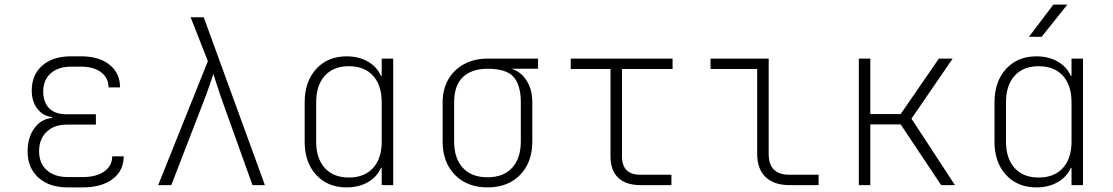

<svg xmlns="http://www.w3.org/2000/svg" viewBox="-20 -805 4840 835"><path d="M340 10H275Q194 10 147 -32.5Q100 -75 100 -147Q100 -207 129.5 -247.5Q159 -288 206 -292V-296Q167 -300 142.5 -332Q118 -364 118 -411Q118 -480 164 -520Q210 -560 288 -560H334Q411 -560 456.5 -523.5Q502 -487 502 -425H452Q452 -466 420 -490.5Q388 -515 334 -515H288Q233 -515 200.5 -486Q168 -457 168 -407Q168 -361 193.5 -334.5Q219 -308 270 -308H397V-263H270Q215 -263 182.5 -231.5Q150 -200 150 -147Q150 -95 183.5 -65Q217 -35 275 -35H340Q399 -35 433.5 -59.5Q468 -84 468 -125H518Q518 -63 470 -26.5Q422 10 340 10Z M668 0 884 -539 809 -730H866L1132 0H1078L950 -357Q938 -390 926.5 -426Q915 -462 908 -483Q901 -462 888.5 -426Q876 -390 863 -357L725 0Z M1487 10Q1405 10 1355 -44.5Q1305 -99 1305 -189V-360Q1305 -450 1355 -505Q1405 -560 1487 -560Q1540 -560 1579.5 -537.5Q1619 -515 1637 -475H1640V-550H1690V0H1640V-75H1637Q1619 -35 1579.5 -12.5Q1540 10 1487 10ZM1497 -33Q1565 -33 1602.5 -74.5Q1640 -116 1640 -189V-360Q1640 -434 1602.5 -475.5Q1565 -517 1497 -517Q1430 -517 1392.5 -475.5Q1355 -434 1355 -360V-189Q1355 -116 1392.5 -74.5Q1430 -33 1497 -33Z M2100 10Q2012 10 1958.5 -44.5Q1905 -99 1905 -190V-360Q1905 -417 1929.5 -459.5Q1954 -502 1998 -526Q2042 -550 2100 -550H2320V-506H2205Q2246 -493 2270.5 -454Q2295 -415 2295 -360V-190Q2295 -99 2242 -44.5Q2189 10 2100 10ZM2100 -34Q2169 -34 2207 -75Q2245 -116 2245 -190V-360Q2245 -434 2214 -470Q2183 -506 2100 -506Q2032 -506 1993.5 -470Q1955 -434 1955 -360V-190Q1955 -116 1993 -75Q2031 -34 2100 -34Z M2765 0Q2702 0 2668.5 -32Q2635 -64 2635 -125V-505H2462V-550H2905V-505H2685V-125Q2685 -45 2765 -45H2900V0Z M3413 0Q3346 0 3309.5 -35Q3273 -70 3273 -135V-505H3070V-550H3323V-135Q3323 -45 3413 -45H3540V0Z M3715 0V-550H3765V-309H3897L4063 -550H4123L3944 -289L4133 0H4073L3897 -264H3765V0Z M4455 -645 4561 -785H4622L4510 -645ZM4487 10Q4405 10 4355 -44.5Q4305 -99 4305 -189V-360Q4305 -450 4355 -505Q4405 -560 4487 -560Q4540 -560 4579.5 -537.5Q4619 -515 4637 -475H4640V-550H4690V0H4640V-75H4637Q4619 -35 4579.5 -12.5Q4540 10 4487 10ZM4497 -33Q4565 -33 4602.5 -74.5Q4640 -116 4640 -189V-360Q4640 -434 4602.5 -475.5Q4565 -517 4497 -517Q4430 -517 4392.5 -475.5Q4355 -434 4355 -360V-189Q4355 -116 4392.5 -74.5Q4430 -33 4497 -33Z"/></svg>

Font: JetBrains Mono NL Thin
Style: Regular
Weight: 100
Monospace: yes
Designer: Philipp Nurullin, Konstantin Bulenkov
Foundry: JetBrains
Version: Version 2.305; ttfautohint (v1.8.4.7-5d5b)